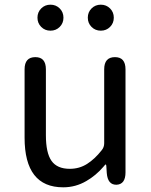

<svg xmlns="http://www.w3.org/2000/svg" viewBox="-20 -787 647 820"><path d="M250 13Q85 13 85 -199V-491Q85 -543 131 -543Q176 -543 176 -491V-210Q176 -134 200 -100Q224 -66 278 -66Q319 -66 352 -87Q385 -108 414 -145Q425 -158 425 -175V-491Q425 -543 471 -543Q516 -543 516 -491V-51Q516 0 478 2Q440 3 436 -48L434 -79Q433 -85 431.5 -85Q430 -85 421 -74Q389 -37 349 -14Q303 13 250 13ZM195.5 -656Q172 -656 156 -672Q140 -688 140 -711.5Q140 -735 156 -751Q172 -767 195.5 -767Q219 -767 235 -751Q251 -735 251 -711.5Q251 -688 235 -672Q219 -656 195.5 -656ZM410.5 -656Q387 -656 371 -672Q355 -688 355 -711.5Q355 -735 371 -751Q387 -767 410.5 -767Q434 -767 450 -751Q466 -735 466 -711.5Q466 -688 450 -672Q434 -656 410.5 -656Z"/></svg>

Font: Resource Han Rounded CN
Style: Regular
Weight: 400
Designer: Cyano Hao (round all glyphs); Ryoko NISHIZUKA  (kana, bopomofo & ideographs); Paul D. Hunt (Latin, Greek & Cyrillic); Sa
Foundry: Cyano Hao
Version: 0.990